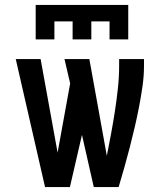

<svg xmlns="http://www.w3.org/2000/svg" viewBox="-20 -760 665 780"><path d="M163 0 44 -520H145L214 -140L265 -421L242 -520H343L414 -127Q423 -172 431.5 -218Q440 -264 447 -309.5Q454 -355 459 -401.5Q464 -448 464 -494V-520H565V-494Q565 -452 559 -410Q553 -368 545 -326.5Q537 -285 527.5 -244Q518 -203 507.5 -162.5Q497 -122 485.5 -81Q474 -40 462 0H361L313 -212L264 0ZM125 -600V-740H501V-600H425V-673H351V-600H275V-673H201V-600Z"/></svg>

Font: Zed Sans Semibold
Style: Regular
Weight: 600
Designer: Belleve Invis
Foundry: Belleve Invis
Version: Version 1.0.0; ttfautohint (v1.8.4)